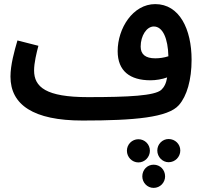

<svg xmlns="http://www.w3.org/2000/svg" viewBox="-20 -566 993 935"><path d="M382 21C637 21 798 6 851 -54C890 -98 913 -177 913 -275C913 -424 854 -546 736 -546C627 -546 553 -428 553 -317C553 -220 613 -175 713 -175C739 -175 769 -180 794 -189C789 -159 779 -141 765 -128C732 -100 610 -93 408 -93C204 -93 146 -142 146 -223C146 -260 158 -309 167 -343L65 -369C50 -318 31 -250 31 -193C31 -56 142 21 382 21ZM665 -339C665 -392 694 -437 729 -437C773 -437 798 -378 800 -292C779 -285 756 -282 736 -282C689 -282 665 -301 665 -339ZM801 224C833 224 858 198 858 167C858 136 833 111 801 111C771 111 746 136 746 167C746 198 771 224 801 224ZM654 225C685 225 710 199 710 168C710 137 685 112 654 112C623 112 598 137 598 168C598 199 623 225 654 225ZM728 349C760 349 784 323 784 293C784 261 760 236 728 236C697 236 673 261 673 293C673 323 697 349 728 349Z"/></svg>

Font: Noto Sans Arabic SemCond SemBd
Style: Regular
Weight: 600
Width: 4
Designer: Monotype Design Team, Nadine Chahine, Nizar Qandah and Khaled Hosny
Foundry: Monotype Imaging Inc.
Version: Version 2.012